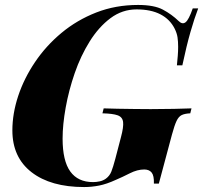

<svg xmlns="http://www.w3.org/2000/svg" viewBox="-20 -742 821 776"><path d="M356 -6Q369 -6 383 -9Q397 -12 408 -20Q423 -31 430 -48.5Q437 -66 446 -100L469 -188Q480 -229 477.5 -249Q475 -269 455.5 -276Q436 -283 394 -284L399 -304Q422 -303 455 -302.5Q488 -302 523.5 -301.5Q559 -301 589 -301Q640 -301 683.5 -302Q727 -303 754 -304L749 -284Q727 -283 714.5 -277Q702 -271 693.5 -253Q685 -235 675 -198L622 0H602Q603 -32 593 -44.5Q583 -57 563 -57Q535 -57 504.5 -41.5Q474 -26 448 -15Q411 2 380.5 8Q350 14 320 14Q185 14 107.5 -46Q30 -106 30 -215Q30 -283 53.5 -354Q77 -425 121.5 -491Q166 -557 228.5 -609Q291 -661 369 -691.5Q447 -722 538 -722Q603 -722 638.5 -703Q674 -684 702 -657Q717 -642 730 -652Q743 -662 759 -708H781Q766 -669 750 -613.5Q734 -558 717 -478H695Q697 -498 698.5 -516.5Q700 -535 700 -553Q700 -574 697.5 -591Q695 -608 686 -626Q667 -664 628.5 -684Q590 -704 532 -704Q474 -704 426.5 -668.5Q379 -633 342.5 -574.5Q306 -516 282 -446.5Q258 -377 245.5 -307.5Q233 -238 233 -182Q233 -92 264 -49Q295 -6 356 -6Z"/></svg>

Font: Playfair Display Black
Style: Italic
Weight: 900
Italic angle: -14°
Designer: Claus Eggers Sørensen
Foundry: Claus Eggers Sørensen
Version: Version 1.203